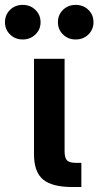

<svg xmlns="http://www.w3.org/2000/svg" viewBox="-82 -752 396 772"><path d="M209.5 0Q127 0 90.8 -30.5Q54.7 -61 54.7 -131.8V-515.6H177.7V-144Q177.7 -116.7 187.7 -106.9Q197.8 -97.2 224.6 -97.2H245.1V0ZM222.2 -593.3Q191.9 -593.3 171.4 -613.3Q150.9 -633.3 150.9 -662.6Q150.9 -692.4 171.4 -712.4Q191.9 -732.4 222.2 -732.4Q252.9 -732.4 273.4 -712.4Q293.9 -692.4 293.9 -662.6Q293.9 -633.3 273.4 -613.3Q252.9 -593.3 222.2 -593.3ZM9.3 -593.3Q-21 -593.3 -41.5 -613.3Q-62 -633.3 -62 -662.6Q-62 -692.4 -41.5 -712.4Q-21 -732.4 9.3 -732.4Q39.6 -732.4 60.3 -712.4Q81.1 -692.4 81.1 -662.6Q81.1 -633.3 60.3 -613.3Q39.6 -593.3 9.3 -593.3Z"/></svg>

Font: Inter Display SemiBold
Style: Regular
Weight: 600
Designer: Rasmus Andersson
Foundry: rsms
Version: Version 4.001;git-9221beed3